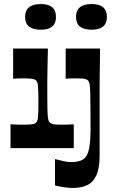

<svg xmlns="http://www.w3.org/2000/svg" viewBox="-20 -733 572 950"><path d="M32 0V-118Q48 -117 63.5 -116.5Q79 -116 96 -116Q124 -116 138 -118Q152 -120 157 -125Q162 -129 164.5 -135.5Q167 -142 168 -153.5Q169 -165 169.5 -183.5Q170 -202 170 -230Q170 -257 169.5 -276Q169 -295 168 -306.5Q167 -318 164.5 -325Q162 -332 157 -336Q152 -341 139.5 -343Q127 -345 104 -345Q88 -345 74.5 -345Q61 -345 45 -343V-493H217Q216 -454 215.5 -422.5Q215 -391 214.5 -365Q214 -339 214 -315.5Q214 -292 214 -269Q214 -226 214.5 -199.5Q215 -173 216.5 -158Q218 -143 220.5 -136Q223 -129 228 -125Q234 -120 246 -118Q258 -116 286 -116Q301 -116 315.5 -116.5Q330 -117 345 -118V0ZM182 -586Q104 -586 104 -649Q104 -713 182 -713Q257 -713 257 -649Q257 -586 182 -586ZM434 -586Q356 -586 356 -649Q356 -713 434 -713Q509 -713 509 -649Q509 -586 434 -586ZM252 54Q272 59 292.5 64Q313 69 332 69Q352 69 367 65.5Q382 62 392 55Q413 41 420.5 4.5Q428 -32 428 -96Q428 -159 427.5 -201Q427 -243 426.5 -268.5Q426 -294 424.5 -307.5Q423 -321 420.5 -327Q418 -333 414 -336Q409 -341 398 -343Q387 -345 364 -345Q349 -345 335 -345Q321 -345 305 -343V-493H475Q475 -459 474.5 -428.5Q474 -398 473.5 -370Q473 -342 473 -316Q473 -290 473 -264Q473 -238 473 -212Q473 -182 473 -155Q473 -128 473 -100Q473 -72 473 -39Q473 -6 473 35Q473 99 457 134Q441 169 411.5 183Q382 197 340 197Q320 197 297 193.5Q274 190 252 185Z"/></svg>

Font: Ojuju
Style: Bold
Weight: 700
Designer: Chisaokwu Joboson, Mirko Velimirovic
Foundry: Udi Foundry
Version: Version 1.000